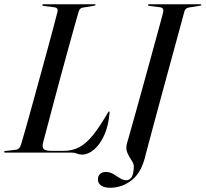

<svg xmlns="http://www.w3.org/2000/svg" viewBox="-28 -720 970 906"><path d="M309.5 0H-3Q-8.5 0 -8.5 -3Q-8.5 -7.5 -2.5 -7.5L48 -13.5Q64 -15 71 -37Q80 -66.5 94 -116.2Q108 -166 124.8 -226.8Q141.5 -287.5 159.2 -352Q177 -416.5 193.5 -477Q210 -537.5 223 -586.8Q236 -636 243.5 -665Q247 -683 230 -685.5L178 -692Q171.5 -693 171.5 -696.5Q171.5 -700 177 -700H419Q423 -700 423 -697.5Q423 -694 416.5 -693L362 -684Q348 -682.5 342.5 -663Q334 -634 320.5 -585.5Q307 -537 290.5 -477Q274 -417 256.8 -353.5Q239.5 -290 223.8 -230.2Q208 -170.5 195.2 -122.2Q182.5 -74 175 -46Q170 -24.5 179 -16.2Q188 -8 216.5 -8H272Q314 -8 346.8 -25.8Q379.5 -43.5 411 -82.8Q442.5 -122 480 -186.5Q484.5 -194.5 486.5 -194.5Q489.5 -194.5 489 -188Q484 -126 463.8 -81.8Q443.5 -37.5 415.5 -14Q387.5 9.5 359.5 9.5Q345.5 9.5 335 4.8Q324.5 0 309.5 0ZM842 -665.5Q840 -658.5 829.8 -620.2Q819.5 -582 803.5 -523.5Q787.5 -465 768.8 -396.5Q750 -328 731.5 -259.2Q713 -190.5 697.2 -132.2Q681.5 -74 671.5 -36.2Q661.5 1.5 660 7.5Q641 92.5 594.8 129.2Q548.5 166 491.5 166Q463 166 448.2 154.8Q433.5 143.5 434 126Q434 111 444 101.2Q454 91.5 471 91.5Q490.5 91.5 506.8 101.2Q523 111 538 120.8Q553 130.5 568.5 130.5Q582.5 130.5 592.5 116.8Q602.5 103 603.5 66Q603.5 52 592.5 36.2Q581.5 20.5 573 1.2Q564.5 -18 571 -43Q575 -57 586 -95.5Q597 -134 612 -188Q627 -242 644 -303.5Q661 -365 677.5 -425.2Q694 -485.5 708 -536.5Q722 -587.5 731 -620.8Q740 -654 741.5 -660.5Q747.5 -683.5 726 -686L677.5 -692Q670 -693 670.5 -696.5Q670.5 -700 676.5 -700H918Q922 -700 922 -697Q922 -693.5 915.5 -693L863 -684.5Q846.5 -681.5 842 -665.5Z"/></svg>

Font: Fraunces 144pt
Style: Italic
Weight: 400
Italic angle: -16°
Version: Version 1.000;[b76b70a41]